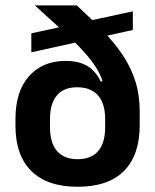

<svg xmlns="http://www.w3.org/2000/svg" viewBox="-20 -681 577 714"><path d="M269 13.5Q155.5 13.5 96.5 -45Q37.5 -103.5 37.5 -213.5V-238.5Q37.5 -341 88 -397.8Q138.5 -454.5 224 -454.5Q259.5 -454.5 284.8 -445Q310 -435.5 327 -418.2Q344 -401 354.5 -378L390.5 -382.5L371 -239Q371 -267.5 364.2 -289.5Q357.5 -311.5 344.5 -326.2Q331.5 -341 312 -348.8Q292.5 -356.5 267 -356.5Q217 -356.5 191.5 -326.2Q166 -296 166 -239V-207Q166 -149.5 192.2 -119.2Q218.5 -89 268.5 -89Q319 -89 345 -119.2Q371 -149.5 371 -207Q371 -222.5 371 -239.2Q371 -256 371 -276.5Q370.5 -296.5 369.8 -311.2Q369 -326 368.5 -345Q364.5 -381.5 345.8 -415.5Q327 -449.5 294.2 -486Q261.5 -522.5 215.2 -565Q169 -607.5 110 -660.5V-661H265.5Q320.5 -610 364 -565Q407.5 -520 437.5 -474.5Q467.5 -429 483.5 -378.5Q499.5 -328 499.5 -266.5V-215.5Q499.5 -104 441 -45.2Q382.5 13.5 269 13.5ZM96.5 -486.5V-557L474 -639V-569.5Z"/></svg>

Font: Anek Bangla Medium SemiBold
Style: Regular
Weight: 600
Version: Version 1.003